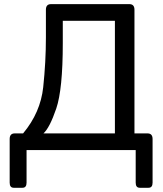

<svg xmlns="http://www.w3.org/2000/svg" viewBox="-20 -720 783 921"><path d="M45.9 180.7Q26.4 180.7 26.4 156.2V-53.2Q26.4 -80.1 50.8 -80.1H90.8Q174.3 -180.2 187.3 -301.8Q200.2 -423.3 200.2 -540.5V-673.3Q200.2 -700.2 224.6 -700.2H600.6Q625 -700.2 625 -673.3V-80.1H687.5Q711.9 -80.1 711.9 -53.2V156.2Q711.9 180.7 692.4 180.7H650.4Q630.9 180.7 630.9 156.2V0H107.4V156.2Q107.4 180.7 87.9 180.7ZM188.5 -80.1H531.2V-620.1H281.2V-513.2Q281.2 -291.5 249.8 -199.2Q218.3 -106.9 188.5 -80.1Z"/></svg>

Font: Istok
Style: Regular
Weight: 500
Designer: Andrey V. Panov
Foundry: Andrey V. Panov
Version: Version 1.0.3